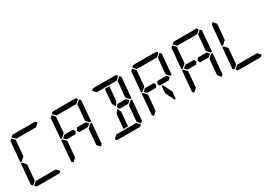

<svg xmlns="http://www.w3.org/2000/svg" viewBox="51 -2184 4795 3369"><g transform="rotate(-30 2448.0 -500.0)"><path d="M185 -969 219 -1000H685L713 -969L646 -907H626H490H398H262H242ZM631 -31 597 0H131L103 -31L170 -93H190H326H418H554H574ZM131 -515 127 -510H100L136 -924L170 -955L226 -893V-887L217 -782L199 -576ZM90 -45 62 -76 98 -490H125L129 -485L185 -424L167 -218L158 -113V-107Z M1444 -546 1487 -499 1436 -453V-454H1418H1416H1287H1266H1259L1236 -500L1267 -546H1274H1295H1308ZM960 -500 1012 -547V-546H1148H1189L1212 -500L1181 -454H1024H1021H1004V-453ZM1001 -969 1035 -1000H1501L1529 -969L1462 -907H1442H1306H1214H1078H1058ZM1500 -485 1505 -489H1532L1496 -76L1462 -45L1406 -107V-113L1415 -218L1433 -424ZM1542 -955 1570 -924 1534 -510H1507L1502 -514L1447 -575L1449 -607L1465 -782L1474 -887V-893ZM947 -515 943 -510H916L952 -924L986 -955L1042 -893V-887L1033 -782L1015 -576ZM906 -45 878 -76 914 -490H941L945 -485L1001 -424L983 -218L974 -113V-107Z M2009 -673 2028 -887H2120L2119 -876L2101 -673L2095 -601L2042 -521L2003 -601ZM2260 -546 2303 -499 2252 -453V-454H2234H2232H2103H2082H2075L2052 -500L2083 -546H2090H2111H2124ZM2056 -157 2052 -113H1960L1979 -327L1985 -399L2038 -479L2077 -399L2071 -327ZM1817 -969 1851 -1000H2317L2345 -969L2278 -907H2258H2122H2030H1894H1874ZM2316 -485 2321 -489H2348L2312 -76L2278 -45L2222 -107V-113L2231 -218L2249 -424ZM2263 -31 2229 0H1763L1735 -31L1802 -93H1822H1958H2050H2186H2206ZM2358 -955 2386 -924 2350 -510H2323L2318 -514L2263 -575L2265 -607L2281 -782L2290 -887V-893Z M3076 -546 3119 -499 3068 -453V-454H3050H3048H2919H2898H2891L2868 -500L2899 -546H2906H2927H2940ZM2592 -500 2644 -547V-546H2780H2821L2844 -500L2813 -454H2656H2653H2636V-453ZM2917 -433H2942L3030 -254L3018 -113H2992L2905 -291ZM2633 -969 2667 -1000H3133L3161 -969L3094 -907H3074H2938H2846H2710H2690ZM3174 -955 3202 -924 3166 -510H3139L3134 -514L3079 -575L3081 -607L3097 -782L3106 -887V-893ZM2579 -515 2575 -510H2548L2584 -924L2618 -955L2674 -893V-887L2665 -782L2647 -576ZM2538 -45 2510 -76 2546 -490H2573L2577 -485L2633 -424L2615 -218L2606 -113V-107Z M3892 -546 3935 -499 3884 -453V-454H3866H3864H3735H3714H3707L3684 -500L3715 -546H3722H3743H3756ZM3408 -500 3460 -547V-546H3596H3637L3660 -500L3629 -454H3472H3469H3452V-453ZM3449 -969 3483 -1000H3949L3977 -969L3910 -907H3890H3754H3662H3526H3506ZM3948 -485 3953 -489H3980L3944 -76L3910 -45L3854 -107V-113L3863 -218L3881 -424ZM3990 -955 4018 -924 3982 -510H3955L3950 -514L3895 -575L3897 -607L3913 -782L3922 -887V-893ZM3395 -515 3391 -510H3364L3400 -924L3434 -955L3490 -893V-887L3481 -782L3463 -576ZM3354 -45 3326 -76 3362 -490H3389L3393 -485L3449 -424L3431 -218L3422 -113V-107Z M4711 -31 4677 0H4211L4183 -31L4250 -93H4270H4406H4498H4634H4654ZM4211 -515 4207 -510H4180L4216 -924L4250 -955L4306 -893V-887L4297 -782L4279 -576ZM4170 -45 4142 -76 4178 -490H4205L4209 -485L4265 -424L4247 -218L4238 -113V-107Z"/></g></svg>

Font: DSEG14 Classic
Style: Italic
Weight: 400
Italic angle: -5°
Designer: Keshikan(Twitter:@keshinomi_88pro)
Version: Version 0.46